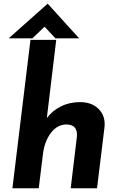

<svg xmlns="http://www.w3.org/2000/svg" viewBox="-20 -1001 635 1021"><path d="M536 -327 496 0H356L389 -275Q394 -339 333 -339Q285 -339 250.5 -294Q216 -249 208 -178L186 0H46L142 -789H279L229 -373Q258 -412 303.5 -435Q349 -458 406 -458Q468 -458 504.5 -421.5Q541 -385 536 -327ZM275 -797 217 -859 152 -797H26L233 -981H234L401 -797Z"/></svg>

Font: Josefin Sans
Style: Bold Italic
Weight: 700
Italic angle: -7°
Designer: Santiago Orozco
Foundry: Typemade
Version: Version 2.000